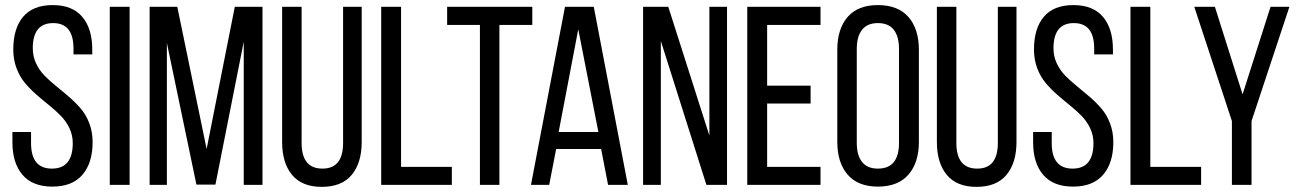

<svg xmlns="http://www.w3.org/2000/svg" viewBox="-20 -727 5106 755"><path d="M187 -707Q264.6 -707 303.7 -660.6Q342.8 -614.3 342.8 -532.2V-513.2H269V-536.1Q269 -636.2 189 -636.2Q108.9 -636.2 108.9 -537.1Q108.9 -505.4 121.8 -477.8Q134.8 -450.2 155.5 -429.2Q176.3 -408.2 201.4 -387.9Q226.6 -367.7 251.7 -345.9Q276.9 -324.2 297.6 -300Q318.4 -275.9 331.3 -241.9Q344.2 -208 344.2 -168Q344.2 -86.4 304.2 -39.8Q264.2 6.8 186 6.8Q107.9 6.8 68.4 -39.6Q28.8 -85.9 28.8 -168V-208H102.1V-164.1Q102.1 -64 184.1 -64Q266.1 -64 266.1 -164.1Q266.1 -195.3 253.2 -222.7Q240.2 -250 219.7 -271Q199.2 -292 174.1 -312.3Q148.9 -332.5 124 -354.2Q99.1 -376 78.6 -400.1Q58.1 -424.3 45.2 -458.3Q32.2 -492.2 32.2 -532.2Q32.2 -615.2 71 -661.1Q109.9 -707 187 -707Z M411.6 -700.2H489.7V0H411.6Z M938.5 -563 827.1 -1H752.4L636.2 -558.1V0H568.4V-700.2H677.2L792.5 -141.1L903.3 -700.2H1012.2V0H938.5Z M1166 -700.2V-165Q1166 -64 1248 -64Q1329.1 -64 1329.1 -165V-700.2H1402.3V-168.9Q1402.3 -86.4 1363 -39.3Q1323.7 7.8 1245.1 7.8Q1167.5 7.8 1128.4 -39.3Q1089.4 -86.4 1089.4 -168.9V-700.2Z M1756.8 0H1479V-700.2H1557.1V-70.8H1756.8Z M1943.8 0H1867.2V-628.9H1738.3V-700.2H2073.2V-628.9H1943.8Z M2343.8 -141.1H2167L2139.6 0H2067.9L2201.7 -700.2H2314.9L2448.7 0H2371.1ZM2253.9 -611.8 2176.8 -208H2333Z M2578.6 -565.9V0H2508.8V-700.2H2607.9L2769.5 -193.8V-700.2H2838.9V0H2757.8Z M2996.6 -390.1H3167.5V-319.8H2996.6V-70.8H3206.5V0H2918.5V-700.2H3206.5V-628.9H2996.6Z M3272.5 -168.9V-530.8Q3272.5 -613.3 3313 -660.2Q3353.5 -707 3432.1 -707Q3511.2 -707 3552.2 -660.2Q3593.3 -613.3 3593.3 -530.8V-168.9Q3593.3 -87.4 3552.2 -40.3Q3511.2 6.8 3432.1 6.8Q3354 6.8 3313.2 -40.3Q3272.5 -87.4 3272.5 -168.9ZM3349.1 -535.2V-165Q3349.1 -116.2 3369.9 -90.1Q3390.6 -64 3432.1 -64Q3515.1 -64 3515.1 -165V-535.2Q3515.1 -583.5 3494.6 -609.9Q3474.1 -636.2 3432.1 -636.2Q3390.6 -636.2 3369.9 -609.9Q3349.1 -583.5 3349.1 -535.2Z M3740.7 -700.2V-165Q3740.7 -64 3822.8 -64Q3903.8 -64 3903.8 -165V-700.2H3977.1V-168.9Q3977.1 -86.4 3937.7 -39.3Q3898.4 7.8 3819.8 7.8Q3742.2 7.8 3703.1 -39.3Q3664.1 -86.4 3664.1 -168.9V-700.2Z M4200.7 -707Q4278.3 -707 4317.4 -660.6Q4356.4 -614.3 4356.4 -532.2V-513.2H4282.7V-536.1Q4282.7 -636.2 4202.6 -636.2Q4122.6 -636.2 4122.6 -537.1Q4122.6 -505.4 4135.5 -477.8Q4148.4 -450.2 4169.2 -429.2Q4189.9 -408.2 4215.1 -387.9Q4240.2 -367.7 4265.4 -345.9Q4290.5 -324.2 4311.3 -300Q4332 -275.9 4345 -241.9Q4357.9 -208 4357.9 -168Q4357.9 -86.4 4317.9 -39.8Q4277.8 6.8 4199.7 6.8Q4121.6 6.8 4082 -39.6Q4042.5 -85.9 4042.5 -168V-208H4115.7V-164.1Q4115.7 -64 4197.8 -64Q4279.8 -64 4279.8 -164.1Q4279.8 -195.3 4266.8 -222.7Q4253.9 -250 4233.4 -271Q4212.9 -292 4187.7 -312.3Q4162.6 -332.5 4137.7 -354.2Q4112.8 -376 4092.3 -400.1Q4071.8 -424.3 4058.8 -458.3Q4045.9 -492.2 4045.9 -532.2Q4045.9 -615.2 4084.7 -661.1Q4123.5 -707 4200.7 -707Z M4703.1 0H4425.3V-700.2H4503.4V-70.8H4703.1Z M4824.2 0V-251L4676.3 -700.2H4757.3L4866.2 -356L4976.1 -700.2H5050.3L4901.4 -251V0Z"/></svg>

Font: Bebas Neue Regular
Style: Regular
Weight: 400
Designer: Ryoichi Tsunekawa
Foundry: Ryoichi Tsunekawa
Version: Version 001.003